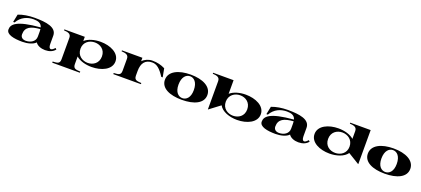

<svg xmlns="http://www.w3.org/2000/svg" viewBox="76 -2147 8316 3793"><g transform="rotate(20 4234.0 -250.0)"><path d="M371 15C481 15 596 -15 648 -72C684 -15 766 16 851 16C940 16 1013 -13 1059 -72L1034 -96C1006 -65 979 -41 953 -41C926 -41 908 -70 908 -134V-308C908 -483 688 -515 444 -515C315 -515 201 -495 104 -458L70 -292H100C177 -429 307 -480 436 -480C529 -480 597 -457 619 -377C112 -336 34 -227 34 -121C34 -16 197 15 371 15ZM430 -27C366 -27 319 -60 319 -124C319 -279 431 -328 625 -343C627 -329 628 -313 628 -296V-188C628 -80 528 -27 430 -27Z M1071 176V200H1651V176C1577 169 1501 178 1501 76V-86C1578 -18 1703 15 1828 15C2032 15 2237 -74 2237 -250C2237 -426 2032 -515 1831 -515C1705 -515 1578 -481 1501 -412V-500H1071V-480C1154 -474 1221 -463 1221 -376V76C1221 176 1157 169 1071 176ZM1729 -35C1615 -35 1501 -108 1501 -251C1501 -393 1615 -464 1728 -464C1840 -464 1952 -396 1952 -251C1952 -106 1841 -35 1729 -35Z M2712 -124V-224C2712 -386 2782 -480 2928 -480C3025 -480 3099 -416 3191 -273H3221L3187 -453C3101 -495 3024 -515 2919 -515C2842 -515 2764 -482 2712 -428V-500H2282V-480C2365 -474 2432 -463 2432 -376V-124C2432 -24 2368 -31 2282 -24V0H2862V-24C2788 -31 2712 -22 2712 -124Z M3724 15C3979 15 4170 -70 4170 -246C4170 -422 3979 -515 3724 -515C3469 -515 3278 -422 3278 -246C3278 -70 3469 15 3724 15ZM3724 -20C3644 -20 3563 -85 3563 -246C3563 -412 3644 -480 3724 -480C3805 -480 3885 -412 3885 -246C3885 -85 3805 -20 3724 -20Z M4276 -576V15H4281L4504 -153C4563 -41 4725 15 4886 15C5089 15 5292 -74 5292 -250C5292 -426 5087 -515 4883 -515C4758 -515 4633 -482 4556 -414V-700H4126V-680C4209 -674 4276 -663 4276 -576ZM4783 -36C4670 -36 4556 -107 4556 -249C4556 -392 4670 -465 4784 -465C4896 -465 5007 -394 5007 -249C5007 -104 4895 -36 4783 -36Z M5695 15C5805 15 5920 -15 5972 -72C6008 -15 6090 16 6175 16C6264 16 6337 -13 6383 -72L6358 -96C6330 -65 6303 -41 6277 -41C6250 -41 6232 -70 6232 -134V-308C6232 -483 6012 -515 5768 -515C5639 -515 5525 -495 5428 -458L5394 -292H5424C5501 -429 5631 -480 5760 -480C5853 -480 5921 -457 5943 -377C5436 -336 5358 -227 5358 -121C5358 -16 5521 15 5695 15ZM5754 -27C5690 -27 5643 -60 5643 -124C5643 -279 5755 -328 5949 -343C5951 -329 5952 -313 5952 -296V-188C5952 -80 5852 -27 5754 -27Z M6828 15C6978 15 7128 -33 7196 -130L7433 15H7438V-700H7008V-680C7091 -674 7158 -663 7158 -576V-414C7081 -482 6956 -515 6831 -515C6627 -515 6422 -426 6422 -250C6422 -74 6625 15 6828 15ZM6931 -36C6819 -36 6707 -104 6707 -249C6707 -394 6818 -465 6930 -465C7044 -465 7158 -392 7158 -249C7158 -107 7044 -36 6931 -36Z M7990 15C8245 15 8436 -70 8436 -246C8436 -422 8245 -515 7990 -515C7735 -515 7544 -422 7544 -246C7544 -70 7735 15 7990 15ZM7990 -20C7910 -20 7829 -85 7829 -246C7829 -412 7910 -480 7990 -480C8071 -480 8151 -412 8151 -246C8151 -85 8071 -20 7990 -20Z"/></g></svg>

Font: Sprat Extended Black
Style: Regular
Weight: 900
Width: 9
Designer: Ethan Nakache
Foundry: Collletttivo
Version: Version 2.000;Glyphs 3.2 (3217)